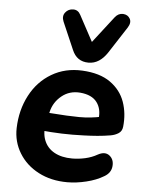

<svg xmlns="http://www.w3.org/2000/svg" viewBox="-55 -816 657 870"><g transform="rotate(5 274.0 -381.0)"><path d="M34.1 -214.3Q36.5 -296.7 71.6 -363.5Q106.7 -430.4 168.6 -466.9Q230.4 -503.4 308 -499.4Q388 -495.5 436.1 -461.4Q484.1 -427.3 502.5 -374.9Q520.9 -322.5 514.3 -262Q512.1 -241.8 496.9 -231.9Q481.7 -222 461.3 -218.4Q431.8 -213.4 402 -210.9Q372.2 -208.4 338.9 -207.4Q288.2 -205.4 239.7 -207Q191.3 -208.6 137.3 -214L150.6 -297Q170.8 -295.2 183.9 -294.8Q259.7 -288.8 312.3 -288.5Q365 -288.2 416.5 -299.8L400.1 -285.6Q406.7 -332.8 383.7 -363.5Q360.7 -394.3 307.4 -399Q258.7 -403 223.2 -374.2Q187.7 -345.3 177.1 -302.2L165.5 -252Q154.7 -205.6 168.2 -170.6Q181.7 -135.6 215 -117.1Q248.2 -98.7 296 -98.7Q325.5 -98.7 355.6 -105.4Q385.7 -112.2 410.1 -126.2Q442.3 -143.8 463.5 -127.2Q484.6 -110.5 481.8 -79.9Q479.1 -49.3 449.4 -32.1Q415.4 -11.5 370 -0.6Q324.7 10.4 283.7 10.4Q209.6 10.4 152.4 -19.5Q95.2 -49.4 63.9 -100.9Q32.5 -152.4 34.1 -214.3ZM257.5 -589.1 203.8 -713.1Q193.7 -737.4 207.1 -754.6Q220.4 -771.8 242.7 -772Q264.9 -772.3 276.3 -750.4L339.7 -632.6L432.6 -752.6Q448.2 -772.5 469.9 -771.3Q491.5 -770 501.1 -752.7Q510.6 -735.4 496.1 -712.3L417.5 -591.1Q400.6 -565.4 379.3 -551.6Q357.9 -537.8 332.3 -537.8Q279 -537.8 257.5 -589.1Z"/></g></svg>

Font: SN Pro Thin
Style: Italic
Weight: 200
Italic angle: -9°
Designer: Tobias Whetton
Foundry: Supernotes
Version: Version 1.003;Glyphs 3.3 (3324)